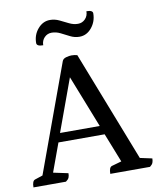

<svg xmlns="http://www.w3.org/2000/svg" viewBox="-94 -945 842 1019"><g transform="rotate(-10 327.0 -436.0)"><path d="M3 0Q3 -35 19 -40L61 -54L273 -634Q278 -646 294.5 -650.5Q311 -655 323 -655Q338 -655 354 -651L586 -56L651 -42Q651 -28 647 -18.5Q643 -9 631 0H417Q417 -35 433 -40L486 -55L424 -212H175L119 -59L199 -42Q199 -28 195 -18.5Q191 -9 178 0ZM192 -260H406L295 -542ZM240 -792Q217 -792 201 -775.5Q185 -759 185 -734Q150 -734 150 -752Q150 -796 177.5 -828Q205 -860 243 -860Q269 -860 293 -848.5Q317 -837 340 -825.5Q363 -814 387 -814Q410 -814 426 -830.5Q442 -847 442 -872Q476 -872 476 -855Q476 -811 449 -778Q422 -745 383 -745Q357 -745 333.5 -757Q310 -769 287 -780.5Q264 -792 240 -792Z"/></g></svg>

Font: Petrona Medium
Style: Regular
Weight: 500
Designer: Ringo R. Seeber
Foundry: Ringo R. Seeber
Version: Version 2.001; ttfautohint (v1.8.3)